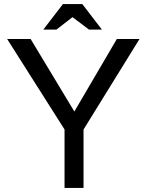

<svg xmlns="http://www.w3.org/2000/svg" viewBox="-20 -920 718 940"><path d="M389 -286V0H296V-286L15 -729H130L344 -374L552 -729H663ZM288 -900H383L479 -775H416L335 -836L256 -775H192Z"/></svg>

Font: ColatingCofangSans
Style: Regular
Weight: 400
Foundry: GNU
Version: Version 412.227;June 27, 2022;FontCreator 11.0.0.2412 32-bit